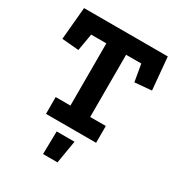

<svg xmlns="http://www.w3.org/2000/svg" viewBox="-199 -782 1050 1128"><g transform="rotate(30 325.5 -218.5)"><path d="M385 58H264L261 213H359ZM629 -430 609 -650H41L21 -430L135 -420L155 -536H258V-114H158V0H498V-114H392V-536H495L515 -420Z"/></g></svg>

Font: Zilla Slab Bold
Style: Regular
Weight: 700
Designer: Typotheque.com
Foundry: Typotheque type foundry
Version: Version 1.3; 2018